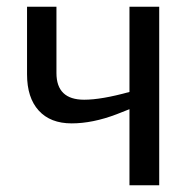

<svg xmlns="http://www.w3.org/2000/svg" viewBox="-20 -548 561 568"><path d="M60 -528H147V-332Q147 -253 229 -253Q280 -253 363 -276V-528H451V0H363V-225L325 -210Q254 -183 192 -183Q129 -183 94.5 -221Q60 -259 60 -328Z"/></svg>

Font: Libra Sans
Style: Regular
Weight: 400
Foundry: Context Ltd
Version: Version 1.002